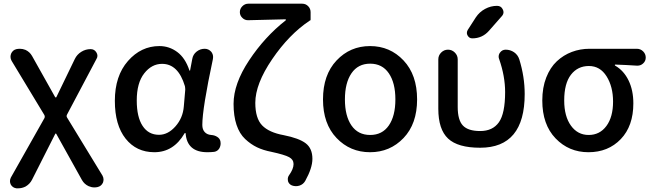

<svg xmlns="http://www.w3.org/2000/svg" viewBox="-20 -815 3544 1044"><path d="M154.3 162.1Q142.6 185.5 119.1 199.2Q99.6 209 79.1 209Q74.2 209 69.3 209Q47.9 206.1 38.1 187.5Q34.2 178.7 34.2 169.9Q34.2 160.2 39.1 150.4L221.7 -172.9Q225.6 -181.6 220.7 -190.4L43 -484.4Q37.1 -495.1 37.1 -505.9Q37.1 -513.7 40 -522.5Q48.8 -543 69.3 -547.9Q79.1 -549.8 87.9 -549.8Q103.5 -549.8 118.2 -543.9Q141.6 -533.2 154.3 -510.7L280.3 -286.1Q281.2 -285.2 283.2 -285.2Q285.2 -285.2 286.1 -286.1L386.7 -494.1Q398.4 -518.6 421.9 -533.2Q445.3 -547.9 472.7 -547.9Q493.2 -547.9 503.9 -530.3Q509.8 -521.5 509.8 -511.7Q509.8 -502.9 504.9 -495.1L344.7 -192.4Q339.8 -183.6 344.7 -175.8L537.1 139.6Q543 150.4 543 161.1Q543 168.9 540 177.7Q531.2 197.3 510.7 202.1Q502 204.1 493.2 204.1Q477.5 204.1 461.9 197.3Q438.5 186.5 425.8 164.1L286.1 -86.9Q285.2 -88.9 283.2 -88.9Q281.2 -88.9 280.3 -86.9Z M819.3 12.7Q721.7 12.7 663.1 -61Q604.5 -134.8 604.5 -266.6Q604.5 -402.3 675.8 -483.4Q747.1 -564.5 846.7 -564.5Q900.4 -564.5 943.8 -532.2Q987.3 -500 1009.8 -432.6Q1010.7 -430.7 1012.2 -430.7Q1013.7 -430.7 1013.7 -432.6L1025.4 -494.1Q1029.3 -518.6 1048.8 -534.2Q1068.4 -549.8 1092.8 -549.8Q1114.3 -549.8 1128.9 -533.2Q1138.7 -520.5 1138.7 -504.9Q1138.7 -500 1137.7 -494.1Q1080.1 -224.6 1080.1 -135.7Q1080.1 -111.3 1092.8 -97.2Q1105.5 -83 1127.9 -81.1Q1146.5 -80.1 1161.1 -70.8Q1175.8 -61.5 1178.7 -45.9Q1179.7 -40 1179.7 -35.2Q1179.7 -21.5 1172.9 -8.8Q1163.1 7.8 1144.5 10.7Q1127 12.7 1107.4 12.7Q997.1 12.7 989.3 -89.8Q988.3 -91.8 986.3 -91.8Q984.4 -91.8 983.4 -89.8Q923.8 12.7 819.3 12.7ZM844.7 -82Q893.6 -82 934.1 -127.9Q974.6 -173.8 979.5 -236.3L987.3 -327.1Q987.3 -336.9 985.4 -346.7Q949.2 -467.8 861.3 -467.8Q804.7 -467.8 764.2 -416Q723.6 -364.3 723.6 -268.6Q723.6 -178.7 755.4 -130.4Q787.1 -82 844.7 -82Z M1639.6 168.9Q1628.9 187.5 1608.4 194.3Q1598.6 197.3 1588.9 197.3Q1578.1 197.3 1567.4 193.4Q1550.8 186.5 1545.9 169.9Q1544.9 164.1 1544.9 159.2Q1544.9 147.5 1551.8 137.7Q1576.2 103.5 1576.2 77.1Q1576.2 52.7 1552.2 39.6Q1528.3 26.4 1456.1 10.7Q1411.1 2 1377.4 -14.2Q1343.8 -30.3 1313 -59.1Q1282.2 -87.9 1266.1 -136.2Q1250 -184.6 1250 -250Q1250 -359.4 1334.5 -486.8Q1418.9 -614.3 1533.2 -704.1Q1535.2 -705.1 1534.7 -707.5Q1534.2 -710 1531.2 -710Q1379.9 -707 1330.1 -705.1Q1329.1 -705.1 1328.1 -705.1Q1310.5 -705.1 1297.9 -717.8Q1284.2 -730.5 1284.2 -749Q1284.2 -767.6 1297.9 -781.2Q1311.5 -794.9 1330.1 -794.9H1623Q1642.6 -794.9 1655.8 -781.2Q1668.9 -767.6 1668.9 -749V-708Q1668.9 -703.1 1664.1 -703.1Q1663.1 -703.1 1663.1 -702.1Q1551.8 -627.9 1460 -493.2Q1368.2 -358.4 1368.2 -255.9Q1368.2 -171.9 1405.3 -133.3Q1442.4 -94.7 1522.5 -80.1Q1606.4 -63.5 1642.6 -35.6Q1678.7 -7.8 1678.7 48.8Q1678.7 98.6 1639.6 168.9Z M1992.2 12.7Q1883.8 12.7 1810.1 -64.5Q1736.3 -141.6 1736.3 -274.4Q1736.3 -408.2 1810.1 -486.3Q1883.8 -564.5 1992.2 -564.5Q2100.6 -564.5 2174.3 -486.3Q2248 -408.2 2248 -274.4Q2248 -141.6 2174.3 -64.5Q2100.6 12.7 1992.2 12.7ZM2129.9 -274.4Q2129.9 -364.3 2094.2 -416.5Q2058.6 -468.8 1992.7 -468.8Q1926.8 -468.8 1891.1 -416.5Q1855.5 -364.3 1855.5 -274.4Q1855.5 -184.6 1891.1 -132.8Q1926.8 -81.1 1992.7 -81.1Q2058.6 -81.1 2094.2 -132.8Q2129.9 -184.6 2129.9 -274.4Z M2682.6 -783.2Q2705.1 -783.2 2713.9 -763.7Q2717.8 -755.9 2717.8 -749Q2717.8 -737.3 2709 -727.5L2638.7 -647.5Q2602.5 -606.4 2547.9 -606.4Q2531.2 -606.4 2522.5 -622.1Q2518.6 -628.9 2518.6 -635.7Q2518.6 -644.5 2523.4 -652.3L2567.4 -720.7Q2586.9 -750 2617.7 -766.6Q2648.4 -783.2 2682.6 -783.2ZM2833 -303.7Q2833 -11.7 2590.8 -11.7Q2469.7 -11.7 2416.5 -61.5Q2363.3 -111.3 2363.3 -223.6V-492.2Q2363.3 -513.7 2378.9 -529.3Q2394.5 -544.9 2416 -544.9Q2437.5 -544.9 2453.1 -529.3Q2468.8 -513.7 2468.8 -492.2V-233.4Q2468.8 -162.1 2497.1 -132.3Q2525.4 -102.5 2590.8 -102.5Q2659.2 -102.5 2692.9 -150.4Q2726.6 -198.2 2726.6 -314.5Q2726.6 -400.4 2694.3 -493.2Q2691.4 -500 2691.4 -506.8Q2691.4 -518.6 2698.2 -528.3Q2710 -544.9 2729.5 -544.9Q2754.9 -544.9 2775.4 -530.8Q2795.9 -516.6 2803.7 -492.2Q2833 -397.5 2833 -303.7Z M3179.7 12.7Q3073.2 12.7 3001 -62.5Q2928.7 -137.7 2928.7 -268.6Q2928.7 -338.9 2950.2 -393.6Q2971.7 -448.2 3007.8 -481.9Q3043.9 -515.6 3089.4 -532.7Q3134.8 -549.8 3185.5 -549.8H3442.4Q3462.9 -549.8 3477.1 -535.6Q3491.2 -521.5 3491.2 -502Q3491.2 -482.4 3476.6 -469.7Q3463.9 -458 3446.3 -458Q3445.3 -458 3443.4 -458Q3384.8 -461.9 3325.2 -463.9Q3323.2 -463.9 3323.2 -461.4Q3323.2 -459 3325.2 -458Q3372.1 -430.7 3397.9 -377.4Q3423.8 -324.2 3423.8 -252.9Q3423.8 -129.9 3355.5 -58.6Q3287.1 12.7 3179.7 12.7ZM3180.7 -81.1Q3241.2 -81.1 3277.3 -129.9Q3313.5 -178.7 3313.5 -262.7Q3313.5 -343.8 3278.3 -399.9Q3243.2 -456.1 3182.1 -456.1Q3121.1 -456.1 3084.5 -408.7Q3047.9 -361.3 3047.9 -268.6Q3047.9 -182.6 3084.5 -131.8Q3121.1 -81.1 3180.7 -81.1Z"/></svg>

Font: Gen Jyuu GothicX Medium
Style: Regular
Weight: 500
Designer: Ryoko NISHIZUKA (kana &amp; ideographs); Paul D. Hunt (Latin, Greek &amp; Cyrillic); Wenlong ZHANG (bopomofo); Sandoll C
Version: Version 1.058.20140828